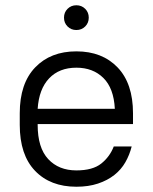

<svg xmlns="http://www.w3.org/2000/svg" viewBox="-20 -702 580 729"><path d="M270 7Q171 7 113 -53.5Q55 -114 55 -228V-272Q55 -385 113.5 -446Q172 -507 270 -507Q368 -507 426.5 -446Q485 -385 485 -272V-231H123V-228Q123 -141 163 -98Q203 -55 270 -55Q332 -55 364.5 -81Q397 -107 412 -146H480Q472 -114 456 -86Q440 -58 414 -37.5Q388 -17 352 -5Q316 7 270 7ZM270 -445Q205 -445 166.5 -404.5Q128 -364 123 -289H416Q412 -367 372.5 -406Q333 -445 270 -445ZM270 -588Q250 -588 236.5 -601.5Q223 -615 223 -635Q223 -655 236.5 -668.5Q250 -682 270 -682Q290 -682 303.5 -668.5Q317 -655 317 -635Q317 -615 303.5 -601.5Q290 -588 270 -588Z"/></svg>

Font: PT Root UI Web
Style: Regular
Weight: 400
Designer: Vitaly Kuzmin
Foundry: ParaType Ltd.
Version: Version 1.000W